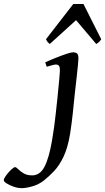

<svg xmlns="http://www.w3.org/2000/svg" viewBox="-209 -727 543 991"><path d="M195.8 -424.8Q195.8 -417 193.4 -392.1Q190.9 -367.2 187.5 -335.7Q184.1 -304.2 180.7 -275.4Q177.2 -246.6 175.8 -231Q172.4 -197.3 167.2 -147Q162.1 -96.7 152.8 -36.1Q140.6 36.6 118.9 82Q97.2 127.4 70.6 155.5Q43.9 183.6 17.6 204.6Q-9.3 225.6 -42.2 234.9Q-75.2 244.1 -96.2 244.1Q-117.2 244.1 -138.7 236.6Q-160.2 229 -174.8 219.5Q-189.5 210 -189.5 203.1Q-189.5 194.8 -177.7 178.7Q-166 162.6 -151.9 149.2Q-137.7 135.7 -131.3 135.7Q-125 135.7 -114.7 146.5Q-104.5 157.2 -86.9 167.7Q-69.3 178.2 -43 178.2Q-2 178.2 21.5 132.1Q44.9 85.9 60.1 -5.4Q72.3 -77.6 78.1 -135Q84 -192.4 87.4 -220.2Q88.9 -236.3 91.8 -265.9Q94.7 -295.4 97.4 -323.2Q100.1 -351.1 100.1 -361.3Q100.1 -383.8 94.2 -388.9Q88.4 -394 80.1 -394Q74.2 -394 62.7 -391.1Q51.3 -388.2 41.7 -385.3Q32.2 -382.3 32.2 -382.3L24.4 -405.3Q52.2 -418 81.8 -429.7Q111.3 -441.4 134.8 -449.2Q158.2 -457 167.5 -457Q181.2 -457 188.5 -451.2Q195.8 -445.3 195.8 -424.8ZM313.5 -524.4Q301.3 -506.3 287.6 -500L183.6 -623L47.9 -500Q43.5 -502.9 38.3 -508.5Q33.2 -514.2 28.3 -524.4L169.4 -706.5H221.7Z"/></svg>

Font: Gentium Book Plus
Style: Italic
Weight: 400
Italic angle: -8°
Designer: Victor Gaultney, Annie Olsen, Iska Routamaa, Becca Hirsbrunner
Foundry: SIL International
Version: Version 6.101